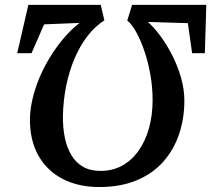

<svg xmlns="http://www.w3.org/2000/svg" viewBox="-20 -763 871 792"><path d="M831 -743 825 -543.5H772.5L755 -667.5L590 -672.5Q614.5 -651 640.8 -615.8Q667 -580.5 689.8 -536.2Q712.5 -492 726.5 -443.5Q740.5 -395 740.5 -347.5Q740.5 -275.5 719.2 -211.2Q698 -147 654.8 -97.5Q611.5 -48 545.2 -19.8Q479 8.5 389 8.5Q304.5 8.5 240 -24.2Q175.5 -57 139.5 -119.5Q103.5 -182 103.5 -269Q103.5 -309 113.8 -353.2Q124 -397.5 142.5 -441.8Q161 -486 186.8 -527.8Q212.5 -569.5 243.2 -605.8Q274 -642 308.5 -668.5L162 -662.5L110 -543.5H51L97 -743H395.5L410.5 -679Q372.5 -655 341.5 -615Q310.5 -575 288.2 -523.2Q266 -471.5 253.5 -411.2Q241 -351 239.5 -285.5Q239 -237.5 247.2 -196.2Q255.5 -155 274 -123.8Q292.5 -92.5 322.2 -75.2Q352 -58 395 -58Q444 -58 483.5 -79.5Q523 -101 551.2 -140.8Q579.5 -180.5 594.5 -234Q609.5 -287.5 609.5 -351Q609.5 -402.5 600.5 -453.8Q591.5 -505 576.5 -549.8Q561.5 -594.5 543 -628.5Q524.5 -662.5 505 -678.5L525 -743Z"/></svg>

Font: Merriweather 20pt SemiBold
Style: Italic
Weight: 600
Italic angle: -7.8°
Version: Version 2.101